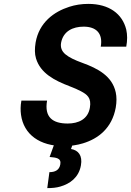

<svg xmlns="http://www.w3.org/2000/svg" viewBox="-20 -741 674 987"><path d="M328 -106C251 -106 207 -138 222 -224H90C85 -197 85 -173 88 -151C102 -49 185 10 308 10C343 10 376 5 406 -4C486 -28 556 -83 575 -188C580 -217 580 -243 575 -266C557 -350 483 -389 403 -418C364 -432 335 -446 316 -462C297 -478 290 -498 294 -521C305 -581 355 -604 410 -604C474 -604 510 -570 498 -501H629C635 -533 635 -562 629 -589C609 -670 541 -721 434 -721C399 -721 367 -716 336 -706C258 -681 181 -626 163 -522C158 -491 158 -464 165 -441C188 -364 261 -327 337 -298C361 -289 381 -280 396 -272C428 -255 451 -238 442 -187C432 -128 383 -106 328 -106ZM290 104C285 134 262 144 234 144L223 226C248 226 270 224 290 218C339 204 385 172 396 109C405 59 383 31 345 25L355 -3H260L235 66C268 69 296 71 290 104Z"/></svg>

Font: Asimov
Style: NarIt
Weight: 500
Designer: Google
Version: Version 2.000980; 2014